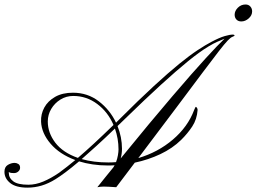

<svg xmlns="http://www.w3.org/2000/svg" viewBox="-20 -841 1153 863"><path d="M103.5 2.4Q51.8 2.4 25.9 -18.3Q0 -39.1 0 -68.8Q0 -90.8 15.4 -99.9Q30.8 -108.9 45.9 -108.9Q54.2 -108.9 62.3 -104Q70.3 -99.1 70.3 -86.9Q70.3 -77.6 62.3 -70.3Q54.2 -63 43 -63Q36.6 -63 30.5 -63.7Q24.4 -64.5 19.5 -67.9V-64.5Q19.5 -41 39.8 -25.9Q60.1 -10.7 107.4 -10.7Q140.1 -10.7 174.3 -24.9Q208.5 -39.1 245.6 -64.5Q263.7 -77.6 281.5 -91.8Q299.3 -106 318.4 -121.6Q247.6 -147.9 207.3 -195.1Q167 -242.2 164.6 -293.9Q163.1 -328.1 179.2 -357.7Q195.3 -387.2 228 -405.8Q260.7 -424.3 308.1 -424.3Q374 -424.3 424.3 -385.5Q474.6 -346.7 501.5 -289.6L514.6 -302.7Q605 -393.1 671.4 -454.1Q737.8 -515.1 785.6 -554Q833.5 -592.8 868.4 -615.7Q903.3 -638.7 930.2 -652.8Q966.3 -671.9 989.7 -678.7Q1013.2 -685.5 1025.4 -685.5Q1034.2 -685.5 1034.2 -681.2Q1034.2 -679.2 1024.4 -675.3Q1017.1 -672.9 1003.4 -658.7Q989.7 -644.5 963.4 -610.6Q937 -576.7 891.4 -515.9Q845.7 -455.1 775.1 -360.6Q704.6 -266.1 601.6 -130.4Q690.4 -156.7 757.3 -213.9Q824.2 -271 852.5 -346.2Q858.4 -360.8 860.4 -360.8Q861.8 -360.8 865 -356.7Q868.2 -352.5 868.2 -346.7Q865.2 -304.7 844.2 -272.7Q823.2 -240.7 793.9 -211.9Q754.9 -173.8 700.7 -148.2Q646.5 -122.6 585.9 -109.9L502.4 0.5Q487.3 -0.5 471.4 -1.5Q455.6 -2.4 445.8 -2.4Q437.5 -2.4 430.9 -1.5Q424.3 -0.5 417.5 0.5Q436 -22.9 454.1 -45.2Q472.2 -67.4 489.7 -88.9Q493.7 -94.7 495.1 -98.1Q487.3 -97.7 479.7 -97.4Q472.2 -97.2 464.4 -97.2Q428.7 -97.2 396.2 -102.1Q363.8 -106.9 335.4 -115.7Q300.8 -86.4 274.7 -66.9Q248.5 -47.4 229.5 -35.6Q198.2 -16.1 167 -6.8Q135.7 2.4 103.5 2.4ZM522.5 -128.9Q660.2 -297.9 754.2 -407.7Q848.1 -517.6 905.3 -579.8Q962.4 -642.1 989.3 -667Q973.6 -660.6 956.8 -653.3Q939.9 -646 916.5 -631.8Q877 -607.9 825 -565.7Q772.9 -523.4 702.9 -459.5Q632.8 -395.5 539.6 -304.7L508.3 -274.4Q518.1 -250 523.2 -224.1Q528.3 -198.2 528.3 -172.4Q528.3 -150.4 522.5 -128.9ZM330.1 -131.3Q363.8 -160.2 402.6 -196Q441.4 -231.9 490.2 -279.3Q465.3 -337.4 417.2 -373.5Q369.1 -409.7 309.1 -409.7Q277.8 -409.7 251.7 -393.6Q225.6 -377.4 210.2 -351.3Q194.8 -325.2 194.8 -294.9Q194.8 -244.1 228.5 -199.7Q262.2 -155.3 330.1 -131.3ZM467.3 -110.8Q484.9 -110.8 501.5 -112.3Q507.3 -127.4 510 -143.1Q512.7 -158.7 512.7 -169.4Q512.7 -217.8 496.6 -263.2Q452.1 -220.2 414.8 -186.3Q377.4 -152.3 347.2 -126Q400.4 -110.8 467.3 -110.8ZM1064.5 -744.6Q1050.8 -744.6 1042.7 -753.2Q1034.7 -761.7 1034.7 -774.9Q1034.7 -792 1049.1 -806.4Q1063.5 -820.8 1083.5 -820.8Q1097.2 -820.8 1105.2 -811.8Q1113.3 -802.7 1113.3 -790Q1113.3 -772 1097.9 -758.3Q1082.5 -744.6 1064.5 -744.6Z"/></svg>

Font: Pinyon Script
Style: Regular
Weight: 400
Designer: Nicole Fally, Eben Sorkin
Foundry: Sorkin Type Co.
Version: Version 1.008; ttfautohint (v1.8.4.7-5d5b)